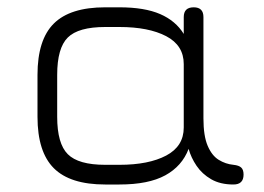

<svg xmlns="http://www.w3.org/2000/svg" viewBox="-20 -492 705 512"><path d="M80 -180.5V-292.5Q80 -386 123.5 -429.2Q167 -472.5 260.5 -472.5H298.5Q365.5 -472.5 407 -454.5Q448.5 -436.5 470 -401.5V-446.5Q470 -472.5 496.5 -472.5Q522.5 -472.5 522.5 -446.5V-176.5Q522.5 -129.5 533.8 -103.2Q545 -77 563.2 -65.8Q581.5 -54.5 602.5 -52.5Q617 -51 623.2 -45.2Q629.5 -39.5 629.5 -26.5Q629.5 0 602.5 0Q567.5 0 543.2 -14Q519 -28 504.2 -49.8Q489.5 -71.5 483 -95Q465.5 -49 420.8 -24.5Q376 0 298.5 0H260.5Q167 0 123.5 -43.5Q80 -87 80 -180.5ZM132.5 -180.5Q132.5 -109 160.8 -80.8Q189 -52.5 260.5 -52.5H298.5Q376.5 -52.5 423.2 -77.2Q470 -102 470 -152V-321Q470 -371 423.2 -395.5Q376.5 -420 298.5 -420H260.5Q189 -420 160.8 -392Q132.5 -364 132.5 -292.5Z"/></svg>

Font: Jura Light
Style: Regular
Weight: 400
Version: Version 5.106